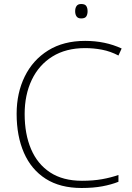

<svg xmlns="http://www.w3.org/2000/svg" viewBox="-20 -928 658 958"><path d="M405 -688Q309 -688 241.5 -646Q174 -604 138.5 -529.5Q103 -455 103 -359Q103 -259 135 -184Q167 -109 230.5 -67.5Q294 -26 389 -26Q445 -26 489.5 -34Q534 -42 571 -55V-21Q536 -7 491 1.5Q446 10 387 10Q280 10 208 -36Q136 -82 99.5 -165.5Q63 -249 63 -360Q63 -464 103.5 -546.5Q144 -629 220.5 -676.5Q297 -724 405 -724Q505 -724 587 -686L571 -651Q531 -672 489 -680Q447 -688 405 -688ZM385 -908Q404 -908 410.5 -898Q417 -888 417 -872Q417 -856 410.5 -846Q404 -836 385 -836Q369 -836 362 -846Q355 -856 355 -872Q355 -888 362 -898Q369 -908 385 -908Z"/></svg>

Font: Noto Sans Kannada ExtraLight
Style: Regular
Weight: 200
Designer: Jelle Bosma - Monotype Design Team
Foundry: Monotype Imaging Inc.
Version: Version 2.005; ttfautohint (v1.8.4.7-5d5b)